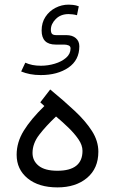

<svg xmlns="http://www.w3.org/2000/svg" viewBox="-20 -815 498 833"><path d="M277.8 -794.9Q284.7 -794.9 297.1 -793.7Q309.6 -792.5 321.8 -787.6L314 -749Q304.7 -751.5 294.9 -752.7Q285.2 -753.9 277.8 -753.9Q243.2 -753.9 221.9 -732.4Q200.7 -710.9 200.7 -686.5Q200.7 -673.3 205.8 -668Q210.9 -662.6 224.6 -662.6H268.1Q293.9 -662.6 309.1 -649.4Q324.2 -636.2 324.2 -614.3Q324.2 -554.2 276.9 -521.7Q229.5 -489.3 156.7 -489.3Q131.8 -489.3 110.6 -493.4Q89.4 -497.6 71.8 -504.9L89.8 -543Q104 -536.6 120.4 -533.2Q136.7 -529.8 157.7 -529.8Q188 -529.8 217.5 -538.6Q247.1 -547.4 266.6 -564.2Q286.1 -581.1 286.1 -605Q286.1 -614.7 277.1 -618.2Q268.1 -621.6 258.3 -621.6H221.7Q160.6 -621.6 160.6 -682.6Q160.6 -716.8 177.2 -741.9Q193.8 -767.1 220.7 -781Q247.6 -794.9 277.8 -794.9ZM172.4 -355 154.8 -371.1 197.8 -426.8Q257.3 -377.9 304.4 -333.7Q351.6 -289.6 379.2 -246.3Q406.7 -203.1 406.7 -156.7Q406.7 -84.5 357.7 -43.2Q308.6 -2 229.5 -2Q147.9 -2 100.1 -41Q52.2 -80.1 52.2 -143.6Q52.2 -197.8 83 -247.8Q113.8 -297.9 172.4 -355ZM337.9 -160.6Q337.9 -185.1 320.3 -210.7Q302.7 -236.3 276.4 -261.7Q250 -287.1 223.1 -309.6Q179.2 -268.1 150.1 -230.2Q121.1 -192.4 121.1 -151.4Q121.1 -117.2 147.9 -95.7Q174.8 -74.2 229 -74.2Q337.9 -74.2 337.9 -160.6Z"/></svg>

Font: Vazirmatn RD Light
Style: Regular
Weight: 300
Designer: Saber Rastikerdar
Foundry: Saber Rastikerdar
Version: Version 32.102